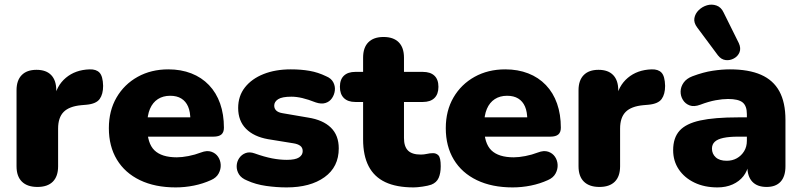

<svg xmlns="http://www.w3.org/2000/svg" viewBox="-20 -805 3489 836"><path d="M143 9Q99 9 75.5 -14Q52 -37 52 -81V-412Q52 -455 74.5 -478Q97 -501 139 -501Q181 -501 203 -478Q225 -455 225 -412V-371H215Q225 -431 266.5 -466Q308 -501 370 -503Q399 -504 413.5 -488.5Q428 -473 429 -431Q429 -395 414 -374Q399 -353 357 -349L334 -347Q281 -342 257 -317.5Q233 -293 233 -245V-81Q233 -37 210 -14Q187 9 143 9Z M745 11Q655 11 589.5 -20.5Q524 -52 489 -110Q454 -168 454 -247Q454 -323 487.5 -380.5Q521 -438 579.5 -470.5Q638 -503 713 -503Q768 -503 813 -485.5Q858 -468 890 -434.5Q922 -401 938.5 -354Q955 -307 955 -249Q955 -229 944 -219.5Q933 -210 909 -210H603V-294H825L809 -281Q809 -318 799 -341Q789 -364 769.5 -376Q750 -388 721 -388Q690 -388 667.5 -373.5Q645 -359 633 -331Q621 -303 621 -261V-252Q621 -181 652.5 -150.5Q684 -120 750 -120Q772 -120 800.5 -125.5Q829 -131 855 -141Q881 -151 900 -144.5Q919 -138 929.5 -122.5Q940 -107 941 -87.5Q942 -68 932 -49.5Q922 -31 899 -21Q864 -5 824.5 3Q785 11 745 11Z M1228 11Q1184 11 1138.5 4.5Q1093 -2 1056 -19Q1031 -29 1020.5 -46Q1010 -63 1010.5 -82Q1011 -101 1021.5 -116.5Q1032 -132 1049.5 -138.5Q1067 -145 1089 -137Q1131 -122 1164.5 -115.5Q1198 -109 1229 -109Q1266 -109 1282 -119.5Q1298 -130 1298 -147Q1298 -162 1287.5 -170Q1277 -178 1258 -181L1147 -199Q1085 -210 1051 -244.5Q1017 -279 1017 -335Q1017 -387 1046.5 -424.5Q1076 -462 1127.5 -482.5Q1179 -503 1246 -503Q1291 -503 1328 -496.5Q1365 -490 1400 -473Q1422 -464 1431 -447Q1440 -430 1438 -411.5Q1436 -393 1425.5 -377.5Q1415 -362 1397 -356.5Q1379 -351 1355 -359Q1322 -372 1296.5 -378Q1271 -384 1249 -384Q1208 -384 1191 -373Q1174 -362 1174 -345Q1174 -332 1183 -323.5Q1192 -315 1211 -312L1322 -293Q1386 -283 1420.5 -249.5Q1455 -216 1455 -159Q1455 -78 1393 -33.5Q1331 11 1228 11Z M1781 11Q1706 11 1657.5 -12Q1609 -35 1585 -81.5Q1561 -128 1561 -198V-361H1527Q1495 -361 1477.5 -378Q1460 -395 1460 -427Q1460 -459 1477.5 -475.5Q1495 -492 1527 -492H1561V-554Q1561 -598 1584 -621Q1607 -644 1650 -644Q1693 -644 1716 -621Q1739 -598 1739 -554V-492H1821Q1854 -492 1871.5 -475.5Q1889 -459 1889 -427Q1889 -395 1871.5 -378Q1854 -361 1821 -361H1739V-204Q1739 -167 1756.5 -149.5Q1774 -132 1812 -132Q1826 -132 1839 -135Q1852 -138 1863 -138Q1879 -139 1889 -128.5Q1899 -118 1899 -81Q1899 -51 1890 -30.5Q1881 -10 1858 -1Q1844 4 1820 7.5Q1796 11 1781 11Z M2212 11Q2122 11 2056.5 -20.5Q1991 -52 1956 -110Q1921 -168 1921 -247Q1921 -323 1954.5 -380.5Q1988 -438 2046.5 -470.5Q2105 -503 2180 -503Q2235 -503 2280 -485.5Q2325 -468 2357 -434.5Q2389 -401 2405.5 -354Q2422 -307 2422 -249Q2422 -229 2411 -219.5Q2400 -210 2376 -210H2070V-294H2292L2276 -281Q2276 -318 2266 -341Q2256 -364 2236.5 -376Q2217 -388 2188 -388Q2157 -388 2134.5 -373.5Q2112 -359 2100 -331Q2088 -303 2088 -261V-252Q2088 -181 2119.5 -150.5Q2151 -120 2217 -120Q2239 -120 2267.5 -125.5Q2296 -131 2322 -141Q2348 -151 2367 -144.5Q2386 -138 2396.5 -122.5Q2407 -107 2408 -87.5Q2409 -68 2399 -49.5Q2389 -31 2366 -21Q2331 -5 2291.5 3Q2252 11 2212 11Z M2590 9Q2546 9 2522.5 -14Q2499 -37 2499 -81V-412Q2499 -455 2521.5 -478Q2544 -501 2586 -501Q2628 -501 2650 -478Q2672 -455 2672 -412V-371H2662Q2672 -431 2713.5 -466Q2755 -501 2817 -503Q2846 -504 2860.5 -488.5Q2875 -473 2876 -431Q2876 -395 2861 -374Q2846 -353 2804 -349L2781 -347Q2728 -342 2704 -317.5Q2680 -293 2680 -245V-81Q2680 -37 2657 -14Q2634 9 2590 9Z M3104 11Q3047 11 3003.5 -10Q2960 -31 2935.5 -67.5Q2911 -104 2911 -151Q2911 -205 2939 -236Q2967 -267 3029 -280.5Q3091 -294 3194 -294H3249V-210H3194Q3155 -210 3129.5 -204.5Q3104 -199 3092 -187.5Q3080 -176 3080 -158Q3080 -135 3096.5 -120Q3113 -105 3144 -105Q3169 -105 3188.5 -116Q3208 -127 3220 -146.5Q3232 -166 3232 -192V-308Q3232 -344 3213.5 -359Q3195 -374 3150 -374Q3126 -374 3096 -368.5Q3066 -363 3029 -349Q3002 -339 2983 -346Q2964 -353 2953.5 -370Q2943 -387 2943.5 -407Q2944 -427 2956.5 -445Q2969 -463 2995 -473Q3043 -491 3083.5 -497Q3124 -503 3158 -503Q3240 -503 3293.5 -479.5Q3347 -456 3373.5 -407.5Q3400 -359 3400 -283V-81Q3400 -37 3379 -14Q3358 9 3318 9Q3277 9 3255.5 -14Q3234 -37 3234 -81V-107L3240 -93Q3235 -61 3217 -38Q3199 -15 3170 -2Q3141 11 3104 11ZM3106 -564 3016 -685Q3000 -706 3003.5 -726Q3007 -746 3022.5 -761Q3038 -776 3058.5 -782Q3079 -788 3099.5 -781Q3120 -774 3131 -750L3197 -617Q3207 -595 3200 -577.5Q3193 -560 3175.5 -550.5Q3158 -541 3139 -543.5Q3120 -546 3106 -564Z"/></svg>

Font: Nunito ExtraLight Black
Style: Regular
Weight: 900
Version: Version 3.602